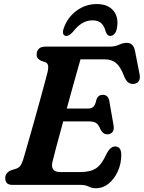

<svg xmlns="http://www.w3.org/2000/svg" viewBox="-20 -936 728 972"><path d="M388 0H44Q22 0 14.2 -10Q6.5 -20 6.5 -34.5Q6.5 -48.5 14.8 -58.8Q23 -69 36 -74L60.5 -81.5Q74 -86 81.8 -95.5Q89.5 -105 97 -127Q100 -137 108.8 -167.2Q117.5 -197.5 129.8 -240.5Q142 -283.5 155.8 -332Q169.5 -380.5 182.2 -427.2Q195 -474 205.2 -511.8Q215.5 -549.5 220.5 -570Q226 -594 223 -605.5Q220 -617 210 -621L189 -628Q180 -632 172.8 -639.2Q165.5 -646.5 165.5 -660Q165.5 -678 176.5 -689Q187.5 -700 209.5 -700H534.5Q562.5 -700 582.5 -709.5Q602.5 -719 622 -719Q656 -719 663.5 -678L687 -558Q690.5 -537.5 682.5 -525.5Q674.5 -513.5 659 -511.5Q641.5 -509 628.8 -518.8Q616 -528.5 606 -556Q588.5 -600 566.5 -617.8Q544.5 -635.5 511.5 -635.5H387.5Q380.5 -611.5 369.5 -572.2Q358.5 -533 345.2 -485Q332 -437 318 -386.5H425.5Q443 -386.5 452.8 -395.5Q462.5 -404.5 468.5 -433Q478 -456 499.5 -456Q515 -456 523.2 -447.2Q531.5 -438.5 533.5 -424L555 -300.5Q558.5 -277.5 548.8 -266.8Q539 -256 523.5 -256Q510.5 -256 502.2 -263.2Q494 -270.5 488.5 -281.5Q478 -307.5 464.8 -314.5Q451.5 -321.5 426.5 -321.5H300Q280 -248.5 264.5 -190.5Q249 -132.5 245 -114Q240 -91.5 249.5 -78.2Q259 -65 285 -65H387.5Q438 -65 467 -84.5Q496 -104 520 -158.5Q539 -194.5 562.5 -194.5Q594 -194.5 594 -151.5Q594 -108.5 577 -70Q560 -31.5 530.8 -7.2Q501.5 17 465 17Q446 17 429 8.5Q412 0 388 0ZM447.5 -833Q393.5 -833 349 -774.5Q330 -754 316.5 -754Q304 -754 300.2 -764.2Q296.5 -774.5 302 -791Q321 -847.5 367 -881.5Q413 -915.5 469.5 -915.5Q526.5 -915.5 554.5 -881.5Q582.5 -847.5 571.5 -791Q568.5 -774.5 559 -764.2Q549.5 -754 537.5 -754Q523.5 -754 515.5 -774.5Q508.5 -804 492.5 -818.5Q476.5 -833 447.5 -833Z"/></svg>

Font: Fraunces 9pt S100 SemiBold
Style: Italic
Weight: 600
Italic angle: -16°
Version: Version 1.000; ttfautohint (v1.8.3)